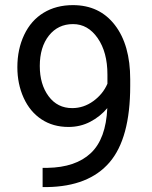

<svg xmlns="http://www.w3.org/2000/svg" viewBox="-20 -741 602 761"><path d="M266.1 -312.5Q311.5 -312.5 349.9 -340.3Q388.2 -368.2 405.8 -409.2V-445.3Q405.8 -534.2 367.2 -589.8Q328.6 -645.5 269.5 -645.5Q210 -645.5 173.8 -599.9Q137.7 -554.2 137.7 -479.5Q137.7 -406.7 172.6 -359.6Q207.5 -312.5 266.1 -312.5ZM405.3 -312.5Q377 -278.8 337.6 -258.3Q298.3 -237.8 251.5 -237.8Q189.9 -237.8 144.3 -268.1Q98.6 -298.3 73.7 -353.3Q48.8 -408.2 48.8 -474.6Q48.8 -545.9 75.9 -603Q103 -660.2 152.8 -690.4Q202.6 -720.7 269 -720.7Q374.5 -720.7 435.3 -641.8Q496.1 -563 496.1 -426.8V-400.4Q496.1 -192.9 414.1 -97.4Q332 -2 166.5 0.5H148.9V-75.7H168Q279.8 -77.6 339.8 -134Q399.9 -190.4 405.3 -312.5Z"/></svg>

Font: RobotoDraft
Style: Regular
Weight: 400
Version: Version 2.001101; 2014